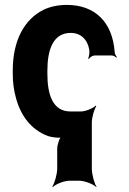

<svg xmlns="http://www.w3.org/2000/svg" viewBox="-20 -558 527 782"><path d="M252 -538C216 -538 184 -531 157 -518C79 -479 32 -393 32 -271V-257C32 -224 36 -192 44 -163C63 -88 106 -30 175 -4C189 1 225 6 234 0L232 -4C222 2 213 33 213 48V128C213 152 202 189 193 202L195 204C207 192 241 178 264 178H302C325 178 360 192 372 204L373 202C364 189 354 152 354 128V-59C354 -80 364 -114 372 -125L370 -128C360 -117 328 -104 309 -104H267C193 -104 173 -176 173 -257V-271C173 -351 194 -424 268 -424C309 -424 336 -397 343 -358C346 -348 343 -327 339 -320L342 -318C345 -324 357 -332 365 -332H436C442 -332 450 -327 454 -323L456 -326C452 -330 447 -339 447 -347C438 -467 368 -538 252 -538Z"/></svg>

Font: Asimov
Style: EdgeExtreme
Weight: 500
Designer: Google
Version: Version 2.000980: 2014